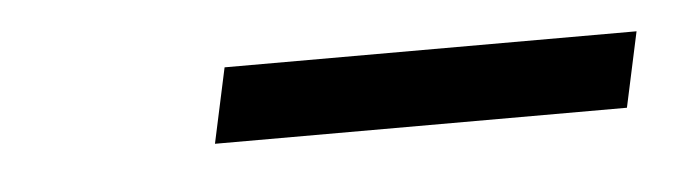

<svg xmlns="http://www.w3.org/2000/svg" viewBox="-23 -343 457 130"><g transform="rotate(-5 205.5 -278.5)"><path d="M131 -304H411L400 -253H120Z"/></g></svg>

Font: Afta sans
Style: Italic
Weight: 400
Italic angle: -12°
Designer: par.qink
Foundry: Oriol Esparraguera Font
Version: Version 1.000